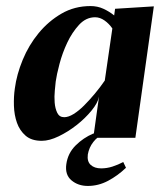

<svg xmlns="http://www.w3.org/2000/svg" viewBox="-20 -455 528 634"><path d="M29 -163Q35 -209 55 -257.5Q75 -306 107.5 -345.5Q140 -385 183 -410Q226 -435 279 -435Q302 -435 321.5 -426Q341 -417 357 -404L360 -426L488 -434L427 0H288L307 -136Q303 -115 282 -89.5Q261 -64 233 -42Q205 -20 174 -5Q143 10 118 10Q84 10 64.5 -7Q45 -24 36 -49.5Q27 -75 26 -105.5Q25 -136 29 -163ZM164 -186Q163 -176 161 -156Q159 -136 160.5 -116.5Q162 -97 169 -82.5Q176 -68 192 -68Q206 -68 223 -78.5Q240 -89 257.5 -106.5Q275 -124 293 -145.5Q311 -167 326 -189L351 -361Q340 -377 325 -387.5Q310 -398 294 -398Q264 -398 241 -373Q218 -348 202 -314Q186 -280 176.5 -244Q167 -208 164 -186ZM396 99Q369 125 337 142Q305 159 270 159Q238 159 216 140.5Q194 122 199 87Q204 51 229.5 25.5Q255 0 288 -14H323Q302 -4 288 14Q274 32 270 55Q267 78 279.5 89.5Q292 101 314 101Q333 101 351.5 95Q370 89 387 80Z"/></svg>

Font: Gamine
Style: Bold Italic
Weight: 700
Designer: Tapiwanashe Sebastian Garikayi
Version: Version 1.000